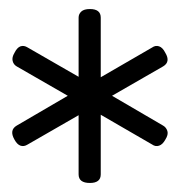

<svg xmlns="http://www.w3.org/2000/svg" viewBox="-20 -914 398 425"><path d="M179 -509Q154 -509 154 -528V-659L41 -594Q33 -589 25.5 -591.5Q18 -594 12 -605Q0 -626 17 -636L130 -702L17 -767Q10 -771 8 -779Q6 -787 12 -797Q18 -809 25.5 -811.5Q33 -814 41 -809L154 -744V-875Q154 -883 160 -888.5Q166 -894 179 -894Q203 -894 203 -875V-743L317 -809Q324 -814 332 -811.5Q340 -809 346 -797Q358 -777 341 -767L228 -702L341 -636Q348 -632 350.5 -624Q353 -616 346 -605Q340 -594 332 -591.5Q324 -589 317 -594L203 -660V-528Q203 -509 179 -509Z"/></svg>

Font: Playwrite GB S Light
Style: Regular
Weight: 300
Designer: Veronika Burian, José Scaglione
Foundry: TypeTogether
Version: Version 1.002